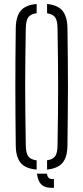

<svg xmlns="http://www.w3.org/2000/svg" viewBox="-20 -824 407 938"><path d="M57 -112Q56 -196 55.5 -266.5Q55 -337 55 -403Q55 -469 55.5 -538Q56 -607 57 -687Q58 -744.5 81.8 -772.2Q105.5 -800 159 -804.5V-759.5Q129.5 -755.5 118.2 -739.5Q107 -723.5 106 -688Q104.5 -603 103.8 -535.2Q103 -467.5 103 -404Q103 -340.5 103.8 -270.5Q104.5 -200.5 106 -111.5Q107 -75.5 118.2 -60Q129.5 -44.5 159 -40.5V4.5Q105.5 0 81.8 -27.5Q58 -55 57 -112ZM160.5 24.5H209Q212 41 219.8 46.5Q227.5 52 243.5 50.5V93.5Q204.5 96 185 79.8Q165.5 63.5 160.5 24.5ZM210 4.5V-41Q238.5 -45 249.5 -60.8Q260.5 -76.5 261 -111.5Q262.5 -198 263.2 -267Q264 -336 264 -399.2Q264 -462.5 263.2 -531.8Q262.5 -601 261 -688Q260.5 -723 249.5 -739Q238.5 -755 210 -759V-804.5Q262 -799.5 285.2 -771.5Q308.5 -743.5 309.5 -687Q310.5 -607 311.2 -538Q312 -469 312 -403Q312 -337 311.2 -266.5Q310.5 -196 309.5 -112Q308.5 -55.5 285.2 -28.2Q262 -1 210 4.5Z"/></svg>

Font: Big Shoulders Stencil Text ExtraLight
Style: Regular
Weight: 250
Version: Version 2.001